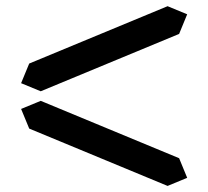

<svg xmlns="http://www.w3.org/2000/svg" viewBox="-20 -655 679 626"><path d="M75.2 -447.8 526.4 -634.8 590.3 -608.4 564 -544.4 112.8 -357.4 48.8 -383.8ZM590.3 -75.2 526.4 -48.8 75.2 -235.8 48.8 -299.8 112.8 -326.2 564 -139.2Z"/></svg>

Font: BabelStone Centaurian
Style: Regular
Weight: 400
Designer: Andrew West
Foundry: BabelStone
Version: Version 1.01 November 6, 2013